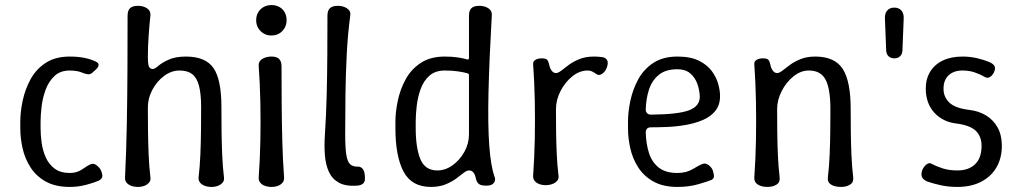

<svg xmlns="http://www.w3.org/2000/svg" viewBox="-20 -730 4000 757"><path d="M255 7Q198 7 160 -14.5Q122 -36 100 -70.5Q78 -105 69 -145.5Q60 -186 60 -225V-250Q60 -289 69.5 -333.5Q79 -378 100.5 -417.5Q122 -457 160 -482Q198 -507 255 -507Q287 -507 312 -502Q337 -497 356 -488Q365 -484 367.5 -479Q370 -474 367.5 -468Q365 -462 357 -455L345 -444Q337 -437 329.5 -437Q322 -437 308 -442Q287 -452 255 -452Q218 -452 195 -430.5Q172 -409 160 -376.5Q148 -344 144 -310Q140 -276 140 -250V-225Q140 -199 144 -168.5Q148 -138 160 -110.5Q172 -83 195 -65.5Q218 -48 255 -48Q284 -48 305 -63Q326 -78 339 -83Q348 -86 356 -81.5Q364 -77 371 -69Q378 -61 381 -50Q386 -34 381 -27.5Q376 -21 370 -18Q352 -10 320.5 -1.5Q289 7 255 7Z M524 7Q509 7 497 2.5Q485 -2 478.5 -10.5Q472 -19 473 -31Q478 -132 480 -241Q482 -350 482.5 -459Q483 -568 483 -668Q483 -688 492.5 -697.5Q502 -707 524 -707Q538 -707 549.5 -702.5Q561 -698 567.5 -690Q574 -682 573 -669Q569 -632 566 -588.5Q563 -545 563 -507Q563 -478 567 -468Q571 -458 583 -458Q590 -458 604.5 -470.5Q619 -483 645.5 -495Q672 -507 713 -507Q790 -507 821.5 -462Q853 -417 853 -307Q853 -265 853.5 -217Q854 -169 856 -121Q858 -73 863 -31Q865 -19 858 -10.5Q851 -2 839.5 2.5Q828 7 814 7Q799 7 787 2.5Q775 -2 768.5 -10.5Q762 -19 763 -31Q768 -73 770 -121Q772 -169 772.5 -217Q773 -265 773 -307Q773 -360 764.5 -392Q756 -424 737.5 -438Q719 -452 688 -452Q656 -452 627.5 -431Q599 -410 581 -376.5Q563 -343 563 -307Q563 -265 563.5 -217Q564 -169 566 -121Q568 -73 573 -31Q575 -19 568 -10.5Q561 -2 549.5 2.5Q538 7 524 7Z M1051 7Q1036 7 1024 2.5Q1012 -2 1005.5 -10.5Q999 -19 1000 -31Q1005 -99 1006.5 -174.5Q1008 -250 1006.5 -326Q1005 -402 1000 -469Q999 -482 1005.5 -490Q1012 -498 1024 -502.5Q1036 -507 1051 -507Q1071 -507 1080.5 -497.5Q1090 -488 1090 -468Q1090 -401 1090.5 -325.5Q1091 -250 1093 -174.5Q1095 -99 1100 -31Q1101 -19 1094.5 -10.5Q1088 -2 1076.5 2.5Q1065 7 1051 7ZM1050 -590Q1033 -590 1019.5 -598Q1006 -606 998 -619.5Q990 -633 990 -650Q990 -668 998 -681.5Q1006 -695 1019.5 -702.5Q1033 -710 1050 -710Q1068 -710 1081.5 -702.5Q1095 -695 1102.5 -681.5Q1110 -668 1110 -650Q1110 -625 1093 -607.5Q1076 -590 1050 -590Z M1388 2Q1343 5 1316.5 -9.5Q1290 -24 1277 -52Q1264 -80 1261 -118Q1258 -156 1261 -199Q1266 -275 1268 -354.5Q1270 -434 1270.5 -513.5Q1271 -593 1271 -668Q1271 -688 1280.5 -697.5Q1290 -707 1312 -707Q1326 -707 1337.5 -702.5Q1349 -698 1356 -690Q1363 -682 1361 -669Q1351 -594 1347 -514.5Q1343 -435 1342 -355Q1341 -275 1341 -200Q1341 -147 1345.5 -119.5Q1350 -92 1360.5 -82.5Q1371 -73 1389 -73Q1403 -74 1411 -63Q1419 -52 1419 -26Q1419 -12 1410.5 -5.5Q1402 1 1388 2Z M1679 7Q1603 7 1571 -53.5Q1539 -114 1539 -225V-250Q1539 -289 1548.5 -333.5Q1558 -378 1579.5 -417.5Q1601 -457 1639 -482Q1677 -507 1734 -507Q1763 -507 1785.5 -503.5Q1808 -500 1821 -496Q1829 -493 1829 -502V-668Q1829 -688 1838.5 -697.5Q1848 -707 1870 -707Q1884 -707 1895.5 -702.5Q1907 -698 1913.5 -690Q1920 -682 1919 -669Q1909 -493 1906 -366Q1903 -239 1909 -156.5Q1915 -74 1930 -33Q1935 -21 1927.5 -9.5Q1920 2 1898 2Q1875 2 1867 -5.5Q1859 -13 1856 -27Q1853 -42 1846.5 -50Q1840 -58 1829 -58Q1820 -58 1807.5 -48Q1795 -38 1778 -25.5Q1761 -13 1736.5 -3Q1712 7 1679 7ZM1704 -58Q1736 -58 1764.5 -78.5Q1793 -99 1811 -131.5Q1829 -164 1829 -200V-433Q1829 -440 1823 -441Q1810 -445 1786.5 -448.5Q1763 -452 1734 -452Q1696 -452 1673 -431.5Q1650 -411 1638.5 -379Q1627 -347 1623 -312.5Q1619 -278 1619 -250V-225Q1619 -147 1637.5 -102.5Q1656 -58 1704 -58Z M2131 0Q2117 0 2105.5 -4.5Q2094 -9 2087.5 -17.5Q2081 -26 2082 -38Q2087 -108 2088.5 -183Q2090 -258 2088.5 -332.5Q2087 -407 2082 -477Q2081 -488 2091 -494Q2101 -500 2116 -500Q2131 -500 2136.5 -495Q2142 -490 2145 -476Q2148 -461 2155 -451.5Q2162 -442 2172 -442Q2181 -442 2193.5 -452Q2206 -462 2223 -474.5Q2240 -487 2264.5 -497Q2289 -507 2322 -507Q2330 -507 2337.5 -506.5Q2345 -506 2352 -505Q2366 -504 2373 -494Q2380 -484 2372 -462Q2369 -454 2362.5 -446.5Q2356 -439 2348.5 -436Q2341 -433 2335 -436Q2328 -441 2318 -446.5Q2308 -452 2297 -452Q2265 -452 2236.5 -429Q2208 -406 2190 -371Q2172 -336 2172 -300Q2172 -258 2172.5 -213.5Q2173 -169 2175 -124.5Q2177 -80 2182 -38Q2184 -26 2177 -17.5Q2170 -9 2158 -4.5Q2146 0 2131 0Z M2651 7Q2594 7 2556 -14.5Q2518 -36 2496 -70.5Q2474 -105 2465 -145.5Q2456 -186 2456 -225V-250Q2456 -289 2465.5 -333.5Q2475 -378 2496.5 -417.5Q2518 -457 2556 -482Q2594 -507 2651 -507Q2703 -507 2736 -490.5Q2769 -474 2787 -449Q2805 -424 2812 -398Q2819 -372 2819 -352Q2819 -316 2800.5 -293Q2782 -270 2751.5 -257Q2721 -244 2684.5 -237.5Q2648 -231 2611.5 -229.5Q2575 -228 2546 -228Q2536 -228 2531 -222.5Q2526 -217 2526 -208Q2527 -164 2538.5 -127.5Q2550 -91 2577 -69.5Q2604 -48 2651 -48Q2686 -48 2711.5 -63.5Q2737 -79 2751 -84Q2760 -87 2768.5 -82.5Q2777 -78 2783.5 -70Q2790 -62 2792 -52Q2797 -34 2793.5 -28.5Q2790 -23 2786 -21Q2769 -14 2732.5 -3.5Q2696 7 2651 7ZM2547 -278Q2655 -279 2697.5 -295.5Q2740 -312 2739 -350Q2738 -376 2729 -400.5Q2720 -425 2701 -441Q2682 -457 2651 -457Q2604 -457 2577 -434.5Q2550 -412 2538.5 -376Q2527 -340 2526 -298Q2526 -289 2531.5 -283.5Q2537 -278 2547 -278Z M2954 -477Q2953 -488 2963 -494Q2973 -500 2988 -500Q3003 -500 3008.5 -495Q3014 -490 3017 -476Q3020 -461 3027 -451.5Q3034 -442 3044 -442Q3053 -442 3065.5 -452Q3078 -462 3095 -474.5Q3112 -487 3136.5 -497Q3161 -507 3194 -507Q3271 -507 3302.5 -458.5Q3334 -410 3334 -300Q3334 -258 3334.5 -211.5Q3335 -165 3337 -118.5Q3339 -72 3344 -30Q3346 -11 3331.5 -2Q3317 7 3296 7Q3272 7 3257 -2Q3242 -11 3244 -30Q3249 -72 3251 -118.5Q3253 -165 3253.5 -211.5Q3254 -258 3254 -300Q3254 -380 3235 -416Q3216 -452 3169 -452Q3137 -452 3108.5 -429Q3080 -406 3062 -371Q3044 -336 3044 -300Q3044 -258 3044.5 -211.5Q3045 -165 3047 -118.5Q3049 -72 3054 -30Q3056 -11 3041.5 -2Q3027 7 3006 7Q2982 7 2967.5 -2.5Q2953 -12 2954 -30Q2959 -100 2960.5 -177Q2962 -254 2960.5 -330.5Q2959 -407 2954 -477Z M3506 -500Q3492 -500 3483.5 -508Q3475 -516 3474 -530L3469 -657Q3468 -677 3478 -688.5Q3488 -700 3506 -700Q3524 -700 3534 -688.5Q3544 -677 3543 -657L3538 -530Q3537 -516 3528.5 -508Q3520 -500 3506 -500Z M3755 7Q3718 7 3687.5 0Q3657 -7 3637 -14Q3624 -19 3617.5 -28Q3611 -37 3614 -52Q3616 -62 3622.5 -71Q3629 -80 3637.5 -84.5Q3646 -89 3653 -84Q3670 -75 3695.5 -66.5Q3721 -58 3755 -58Q3799 -58 3824.5 -82.5Q3850 -107 3850 -155Q3850 -192 3827.5 -214Q3805 -236 3751 -243Q3724 -246 3702 -257Q3680 -268 3663.5 -286Q3647 -304 3638.5 -328Q3630 -352 3630 -380Q3630 -419 3647.5 -447.5Q3665 -476 3697.5 -491.5Q3730 -507 3775 -507Q3805 -507 3832.5 -500.5Q3860 -494 3879 -486Q3892 -481 3899 -472.5Q3906 -464 3901 -450Q3898 -441 3891.5 -433.5Q3885 -426 3877.5 -424Q3870 -422 3862 -427Q3847 -436 3824.5 -444Q3802 -452 3775 -452Q3740 -452 3720 -433Q3700 -414 3700 -380Q3700 -348 3722.5 -326Q3745 -304 3799 -297Q3838 -293 3867.5 -275Q3897 -257 3913.5 -227Q3930 -197 3930 -155Q3930 -107 3909 -70.5Q3888 -34 3848.5 -13.5Q3809 7 3755 7Z"/></svg>

Font: Winky Sans Light
Style: Regular
Weight: 300
Designer: Simon Atzbach
Foundry: typofactur
Version: Version 1.205